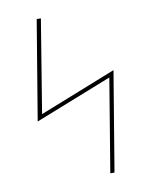

<svg xmlns="http://www.w3.org/2000/svg" viewBox="-83 -796 666 857"><g transform="rotate(-10 250.0 -367.5)"><path d="M347 0 417 -422 68 -284 143 -735H162L93 -313L441 -451L366 0Z"/></g></svg>

Font: Iosevka Curly Slab ThObl
Style: Regular
Weight: 100
Italic angle: -9°
Monospace: yes
Designer: Belleve Invis
Foundry: Belleve Invis
Version: Version 11.0.0; ttfautohint (v1.8.3)